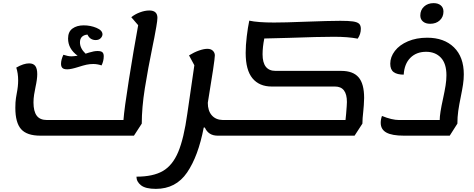

<svg xmlns="http://www.w3.org/2000/svg" viewBox="-20 -842 3031 1227"><path d="M986 -728Q986 -712 979 -671.5Q972 -631 966 -600Q960 -569 957 -556Q925 -400 905.5 -277Q886 -154 886 -52L836 25H238Q152 25 115 -16.5Q78 -58 78 -153Q78 -190 82 -215.5Q86 -241 87 -245Q96 -290 96 -328Q96 -374 84 -410Q131 -437 166 -437Q193 -437 205.5 -420.5Q218 -404 218 -368Q218 -336 207 -286Q202 -263 198 -237.5Q194 -212 194 -187Q194 -131 214.5 -103Q235 -75 280 -75H769Q774 -145 804 -334Q834 -523 863 -681L819 -732Q842 -751 874 -763Q906 -775 934 -775Q986 -775 986 -728ZM643 -483Q643 -452 629 -424Q602 -433 576 -433Q553 -433 532.5 -428.5Q512 -424 481 -414Q434 -399 410 -399Q387 -399 378.5 -408Q370 -417 370 -434Q370 -460 385 -492Q415 -482 436 -482Q450 -482 476 -486Q415 -530 415 -596Q415 -639 443 -659.5Q471 -680 515 -680Q558 -680 596.5 -664Q635 -648 635 -622Q634 -608 622.5 -597Q611 -586 592 -586Q555 -586 539 -621Q516 -619 503.5 -606.5Q491 -594 491 -571Q491 -533 527 -499Q532 -501 549 -506Q566 -511 578.5 -513.5Q591 -516 603 -516Q626 -516 634.5 -508Q643 -500 643 -483Z M1451 -75 1436 25H1371Q1312 25 1289 -27H1282Q1247 156 1175.5 260.5Q1104 365 976 365Q910 365 881 342Q852 319 852 287Q958 287 1020.5 251Q1083 215 1119 129Q1155 43 1177 -115L1222 -425L1188 -488Q1220 -508 1251.5 -519Q1283 -530 1305 -530Q1328 -530 1340.5 -517.5Q1353 -505 1353 -488Q1353 -457 1308 -185Q1308 -134 1333.5 -105Q1359 -76 1404 -75Z M2307 -216Q2307 -195 2305 -170Q2303 -145 2302 -135Q2296 -83 2296 -52L2246 25H1434L1449 -75H2188Q2188 -83 2192 -115Q2197 -175 2197 -190Q2197 -289 2121 -289H1717Q1637 -289 1593.5 -341.5Q1550 -394 1550 -504Q1550 -552 1557 -610Q1564 -668 1573 -710Q1628 -698 1731 -698Q1801 -698 1924 -703Q2086 -709 2155 -709Q2208 -709 2235.5 -705Q2263 -701 2274.5 -690.5Q2286 -680 2286 -658Q2286 -624 2266 -595Q2205 -607 2115 -607Q2018 -607 1826 -600L1669 -596Q1658 -541 1658 -495Q1658 -389 1741 -389H2161Q2236 -389 2271.5 -348Q2307 -307 2307 -216Z M2944 -367Q2944 -335 2939 -302Q2934 -269 2925 -225Q2914 -172 2908.5 -133Q2903 -94 2903 -52L2854 25H2561Q2485 25 2449 5Q2413 -15 2413 -57Q2413 -79 2421 -101Q2485 -75 2530 -75H2790Q2790 -116 2811 -210Q2822 -261 2827.5 -295.5Q2833 -330 2833 -361Q2833 -436 2797.5 -473.5Q2762 -511 2703 -511Q2641 -511 2602.5 -472.5Q2564 -434 2560 -365Q2518 -365 2496 -381Q2474 -397 2474 -435Q2474 -478 2503.5 -516.5Q2533 -555 2587 -578Q2641 -601 2710 -601Q2818 -601 2881 -539.5Q2944 -478 2944 -367ZM2666 -743Q2666 -778 2690 -800Q2714 -822 2751 -822Q2780 -822 2797 -807.5Q2814 -793 2814 -768Q2814 -734 2790.5 -712Q2767 -690 2729 -690Q2700 -690 2683 -704.5Q2666 -719 2666 -743Z"/></svg>

Font: Lemonada
Style: Regular
Weight: 400
Designer: Mohamed Gaber (Arabic) Eduardo Tunni (Latin)
Foundry: Kief Type Foundry
Version: Version 3.006